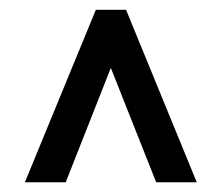

<svg xmlns="http://www.w3.org/2000/svg" viewBox="-20 -731 458 395"><path d="M208 -591.3 115.2 -356H31.2L177.2 -710.9H239.3L384.8 -356H301.3Z"/></svg>

Font: MAUL
Style: Regular
Weight: 400
Designer: MAUL
Version: Version 1.0; 2020; ttfautohint (v1.8.3)